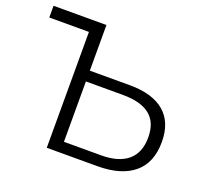

<svg xmlns="http://www.w3.org/2000/svg" viewBox="-121 -845 1061 990"><g transform="rotate(20 410.0 -350.0)"><path d="M228.9 0V-635.7H11.4V-700H301.6V-449.6H521.7Q645.4 -449.6 710.9 -394.2Q776.4 -338.9 776.4 -230.1Q776.4 -116.5 706.4 -58.3Q636.4 0 505.6 0ZM301.6 -59.2H505.1Q601.7 -59.2 652.1 -102.1Q702.5 -144.9 702.5 -228.5Q702.5 -311.1 652.8 -350.7Q603.1 -390.4 505.1 -390.4H301.6Z"/></g></svg>

Font: Montserrat Thin
Style: Regular
Weight: 100
Designer: Julieta Ulanovsky
Foundry: Julieta Ulanovsky
Version: Version 9.000